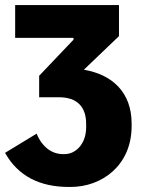

<svg xmlns="http://www.w3.org/2000/svg" viewBox="-21 -540 558 760"><path d="M251 200H259C381 200 500 116 500 -41V-51C500 -175 423 -245 311 -264L450 -397V-520H39V-390H270V-383L134 -240V-155H213C284 -155 320 -117 320 -50V-36C320 29 279 70 235 70H228C187 70 147 45 124 -11L-1 65C51 158 138 200 251 200Z"/></svg>

Font: Fixel Text ExtraBold
Style: Regular
Weight: 800
Width: 4
Designer: AlfaBravo + MacPaw
Foundry: Kyrylo Tkachov, Marchela Mozhyna, Serhii Makarenko, Maria Weinstein, Zakhar Kryvoshyya
Version: Version 1.211